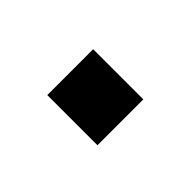

<svg xmlns="http://www.w3.org/2000/svg" viewBox="-33 -223 325 325"><g transform="rotate(-45 130.0 -60.0)"><path d="M72.8 0V-120.1H182.6V0Z"/></g></svg>

Font: Antonio
Style: Bold
Weight: 700
Designer: Vernon Adams
Foundry: Vernon Adams
Version: Version 1.002